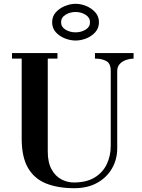

<svg xmlns="http://www.w3.org/2000/svg" viewBox="-20 -972 748 1009"><path d="M254 -855Q254 -886 273.5 -907.5Q293 -929 321.5 -940.5Q350 -952 377 -952Q405 -952 433 -940.5Q461 -929 480.5 -907.5Q500 -886 500 -855Q500 -824 480.5 -802.5Q461 -781 433 -770Q405 -759 377 -759Q350 -759 321.5 -770Q293 -781 273.5 -802.5Q254 -824 254 -855ZM301 -855Q301 -830 324.5 -816Q348 -802 377 -802Q406 -802 429.5 -816Q453 -830 453 -855Q453 -880 429.5 -894.5Q406 -909 377 -909Q348 -909 324.5 -894.5Q301 -880 301 -855ZM43 -664V-693H282V-664H231V-176Q231 -118 251 -82Q271 -46 302.5 -29.5Q334 -13 368 -13Q434 -13 477 -39Q520 -65 541 -109Q562 -153 562 -206V-600Q562 -638 539 -651Q516 -664 479 -664V-693H682V-664Q664 -664 644 -657.5Q624 -651 610 -636.5Q596 -622 596 -599V-192Q596 -135 569 -87.5Q542 -40 491.5 -11.5Q441 17 370 17Q285 17 223 -7.5Q161 -32 127.5 -89Q94 -146 94 -243V-664Z"/></svg>

Font: Monomakh
Style: Regular
Weight: 400
Version: Version 1.200; ttfautohint (v1.8.4.7-5d5b)